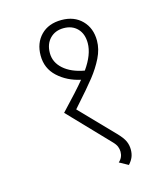

<svg xmlns="http://www.w3.org/2000/svg" viewBox="-122 -761 876 1024"><g transform="rotate(-15 315.5 -249.0)"><path d="M493 94Q493 116 486 134Q479 152 462 171L413 144Q437 123 437 91Q437 77 431.5 62.5Q426 48 407 29L200 -187Q295 -287 333 -334Q259 -350 208.5 -396.5Q158 -443 158 -514Q158 -583 200 -626Q242 -669 314 -669Q384 -669 426.5 -626Q469 -583 469 -514Q469 -467 445.5 -419.5Q422 -372 386 -326.5Q350 -281 282 -205L267 -188L444 -5Q473 25 483 47Q493 69 493 94ZM365 -376Q418 -451 418 -514Q418 -565 389.5 -594.5Q361 -624 314 -624Q267 -624 238 -594Q209 -564 209 -514Q209 -463 250.5 -426Q292 -389 365 -376Z"/></g></svg>

Font: Martel Sans ExtraLight
Style: Regular
Weight: 275
Designer: Dan Reynolds and Mathieu Réguer
Foundry: Dan Reynolds and Mathieu Réguer
Version: Version 1.002; ttfautohint (v1.1) -l 5 -r 5 -G 72 -x 0 -D la